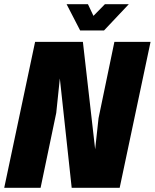

<svg xmlns="http://www.w3.org/2000/svg" viewBox="-39 -888 732 908"><path d="M673 -690 527 0H300L244 -517L227 -354L153 0H-19L127 -690H353L411 -182L427 -329L502 -690ZM276 -868H377L403 -813L457 -868H570L453 -744H340Z"/></svg>

Font: Decalotype Black Italic
Style: Regular
Weight: 900
Italic angle: -12°
Designer: Alfredo Marco Pradil
Foundry: Alfredo Marco Pradil
Version: Version 1.0